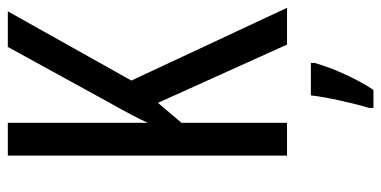

<svg xmlns="http://www.w3.org/2000/svg" viewBox="-262 -492 975 491"><g transform="rotate(-90 225.5 -246.5)"><path d="M451 0 265 -398 442 -714H351L211 -459C183 -409 165 -375 157 -356V-714H73V0H157V-270L208 -330L357 0ZM310 71V61H227C223 101 206 174 195 210V221H241C268 181 296 120 310 71Z"/></g></svg>

Font: Noto Sans Sinhala UI ExtraCondensed
Style: Regular
Weight: 400
Width: 2
Designer: Jelle Bosma - Monotype Design Team
Foundry: Monotype Imaging Inc.
Version: Version 2.006